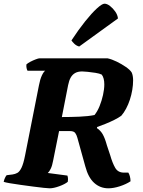

<svg xmlns="http://www.w3.org/2000/svg" viewBox="-31 -1020 772 1040"><path d="M238 0Q231 0 206 -2.5Q181 -5 148 -9.5Q115 -14 81.5 -18.5Q48 -23 22.5 -27.5Q-3 -32 -11 -35Q-9 -46 -4 -56.5Q1 -67 5 -71L37 -75Q51 -77 63 -83.5Q75 -90 85.5 -111.5Q96 -133 105 -179L180 -558Q186 -590 195.5 -610.5Q205 -631 214 -637H118Q115 -642 113 -651Q111 -660 112 -671Q119 -678 133.5 -685.5Q148 -693 162.5 -698.5Q177 -704 182 -704H552Q575 -699 601.5 -686Q628 -673 650.5 -657.5Q673 -642 682 -628Q686 -620 688 -608.5Q690 -597 690 -585Q690 -560 685.5 -533Q681 -506 672.5 -480Q664 -454 652 -431.5Q640 -409 626 -393Q611 -382 588 -370.5Q565 -359 540 -349Q515 -339 495 -332L494 -326Q514 -313 526 -291.5Q538 -270 548 -233L566 -179Q578 -137 593 -111Q608 -85 640 -85H664Q669 -78 672.5 -65Q676 -52 676 -38Q652 -22 618 -11Q584 0 556 0Q512 0 479.5 -29Q447 -58 431 -119L388 -274Q384 -289 376.5 -299.5Q369 -310 348 -310H289L257 -151Q252 -123 244 -106.5Q236 -90 228 -83L334 -69Q336 -64 337 -56Q338 -48 336 -35Q320 -22 289.5 -11Q259 0 238 0ZM304 -386Q352 -386 399.5 -388Q447 -390 481 -397Q497 -417 508.5 -445.5Q520 -474 527 -505.5Q534 -537 534 -563Q534 -580 530.5 -593.5Q527 -607 520 -616Q508 -622 486 -625.5Q464 -629 443.5 -631Q423 -633 414 -633Q391 -633 376 -624.5Q361 -616 352 -600Q343 -584 338 -559ZM398 -768Q383 -772 372 -782.5Q361 -793 356 -801Q394 -859 430 -904Q466 -949 494 -974.5Q522 -1000 535 -1000Q549 -1000 565 -987.5Q581 -975 593.5 -957Q606 -939 608 -920Z"/></svg>

Font: Texturina Medium 12pt Black
Style: Italic
Weight: 900
Italic angle: -11°
Version: Version 1.002